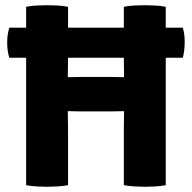

<svg xmlns="http://www.w3.org/2000/svg" viewBox="-20 -709 734 735"><path d="M15.5 -488Q7.5 -514.5 7.5 -545.5Q7.5 -560 9.2 -573.8Q11 -587.5 15.5 -603H680Q684 -587.5 685.5 -575.8Q687 -564 687 -547.5Q687 -516 680 -488ZM289.5 -282.5Q282.5 -282.5 273.5 -282.8Q264.5 -283 255.8 -283.2Q247 -283.5 239.5 -283.5Q216 -283.5 191.2 -283Q166.5 -282.5 143 -282.5V-414.5Q166.5 -414.5 191.2 -414Q216 -413.5 239.5 -413.5Q247 -413.5 255.8 -413.8Q264.5 -414 273.5 -414.2Q282.5 -414.5 289.5 -414.5H405Q412.5 -414.5 421.2 -414.2Q430 -414 439 -413.8Q448 -413.5 455 -413.5Q478.5 -413.5 503.2 -414Q528 -414.5 551.5 -414.5V-282.5Q528 -282.5 503.2 -283Q478.5 -283.5 455 -283.5Q448 -283.5 439 -283.2Q430 -283 421.2 -282.8Q412.5 -282.5 405 -282.5ZM240.5 0Q220.5 3.5 198.2 4.8Q176 6 160 6Q146 6 122.5 4.8Q99 3.5 80 0V-683Q99 -687 122.5 -688Q146 -689 160 -689Q176 -689 198.2 -688Q220.5 -687 240.5 -683V-489.5Q240.5 -468.5 240 -451.2Q239.5 -434 239.5 -413.5V-283.5Q239.5 -263.5 240 -247Q240.5 -230.5 240.5 -209.5ZM454 -209.5Q454 -230.5 454.5 -247Q455 -263.5 455 -283.5V-413.5Q455 -434 454.5 -451.2Q454 -468.5 454 -489.5V-683Q474 -687 496.2 -688Q518.5 -689 534 -689Q548.5 -689 571.8 -688Q595 -687 614.5 -683V0Q594 3.5 573.2 4.8Q552.5 6 536 6Q519 6 496.8 4.8Q474.5 3.5 454 0Z"/></svg>

Font: Signika
Style: Bold
Weight: 700
Designer: Anna Giedry
Foundry: Anna Giedry
Version: Version 2.001